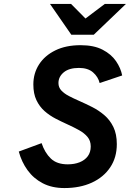

<svg xmlns="http://www.w3.org/2000/svg" viewBox="-20 -941 658 973"><path d="M306.4 12Q243.1 12 196.4 -12.4Q149.7 -36.8 119.5 -78.7Q89.3 -120.5 75.2 -173L190.8 -215.6Q207 -166.8 237.7 -137.5Q268.3 -108.2 323.2 -108.2Q357.3 -108.2 383.6 -118.7Q409.9 -129.2 424.9 -149.4Q439.8 -169.6 439.8 -198.8Q439.8 -227.5 423.6 -247Q407.3 -266.5 380.7 -281.3Q354.1 -296.1 323 -310.2Q292.8 -323.8 262 -339.7Q231.2 -355.6 205.6 -378.2Q180.1 -400.9 164.6 -433.5Q149 -466.1 149 -513Q149 -569.5 177.9 -614.5Q206.8 -659.4 260.4 -685.7Q313.9 -712 388.6 -712Q456.1 -712 500.1 -689Q544.1 -666.1 568.1 -630.9Q592.1 -595.6 599.2 -558.6L485 -520.2Q477.3 -551.7 451.5 -574.2Q425.6 -596.8 380.2 -596.8Q330.1 -596.8 303.1 -574.5Q276.2 -552.1 276.2 -520.2Q276.2 -498.1 290.8 -482.5Q305.3 -466.8 329.4 -454.3Q353.4 -441.8 382.2 -429.2Q413.9 -415.3 447.2 -398.5Q480.6 -381.6 508.9 -357.3Q537.3 -333 554.6 -297.4Q572 -261.7 572 -210.6Q572 -142.8 538.5 -92.9Q505.1 -42.9 445.3 -15.4Q385.5 12 306.4 12ZM341.4 -765 233.4 -921H340.2L413.2 -847.2L511 -921H618.2L455.2 -765Z"/></svg>

Font: Overpass
Style: Italic
Weight: 400
Italic angle: -10°
Designer: Delve Withrington, Dave Bailey, Thomas Jockin
Foundry: Delve Fonts LLC
Version: Version 4.000